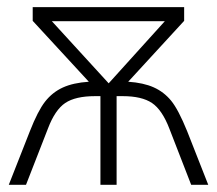

<svg xmlns="http://www.w3.org/2000/svg" viewBox="-20 -513 603 533"><path d="M491.2 -493.2V-455.1L335.9 -286.1Q378.4 -283.2 406.7 -270.5Q435.1 -257.8 455.1 -233.4Q475.1 -209 499.5 -148.9L558.1 0H510.7L450.2 -155.8Q430.2 -208 401.9 -227.1Q373.5 -246.1 320.8 -246.1H303.7V0H258.8V-246.1H243.7Q189.5 -246.1 161.1 -227.1Q132.8 -208 113.3 -156.7L52.2 0H4.4L63 -148.9Q85 -205.1 105.2 -231Q125.5 -256.8 154.3 -270Q183.1 -283.2 226.6 -286.1L70.8 -455.1V-493.2ZM437.5 -454.1H124L281.7 -281.7Z"/></svg>

Font: Bpm'online Open Sans Light
Style: Regular
Weight: 300
Foundry: Ascender Corporation
Version: Version 1.10